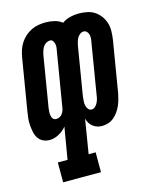

<svg xmlns="http://www.w3.org/2000/svg" viewBox="-117 -605 729 897"><g transform="rotate(-15 247.5 -156.5)"><path d="M76 215V119H123L149 -35Q134 -16 111.5 -4Q89 8 67 8Q49 8 34.5 0.5Q20 -7 11.5 -20.5Q3 -34 0 -50Q-3 -66 -4.5 -83Q-6 -100 -4 -117Q-2 -134 1 -152L42 -399Q45 -416 50.5 -433Q56 -450 66 -465.5Q76 -481 90 -493.5Q104 -506 120.5 -514Q137 -522 154.5 -525Q172 -528 189 -528Q211 -528 232 -523Q253 -518 269 -505Q287 -518 308 -523Q329 -528 350 -528Q370 -528 390 -524Q410 -520 426 -509.5Q442 -499 453.5 -483.5Q465 -468 471 -449Q477 -430 476.5 -409.5Q476 -389 473 -368L432 -121Q429 -106 425 -91.5Q421 -77 415 -63Q409 -49 399.5 -35.5Q390 -22 378 -12Q366 -2 351 3Q336 8 321 8Q309 8 297.5 4.5Q286 1 276.5 -6.5Q267 -14 261 -24Q255 -34 252 -46L225 119H259V215ZM122 -79Q130 -79 137.5 -82.5Q145 -86 150.5 -93Q156 -100 159 -108Q162 -116 163 -124L206 -383Q208 -392 209 -401Q210 -410 208 -418.5Q206 -427 201.5 -434Q197 -441 188 -441Q178 -441 169 -435.5Q160 -430 154.5 -421.5Q149 -413 146 -403.5Q143 -394 141 -385L100 -137Q99 -128 98.5 -119Q98 -110 99.5 -101Q101 -92 106.5 -85.5Q112 -79 122 -79ZM293 -79Q302 -79 309.5 -85.5Q317 -92 321.5 -100.5Q326 -109 328.5 -117.5Q331 -126 332 -135L373 -383Q375 -392 375.5 -401.5Q376 -411 374 -419.5Q372 -428 365.5 -434.5Q359 -441 350 -441Q341 -441 333 -435Q325 -429 320 -420.5Q315 -412 312.5 -403Q310 -394 308 -385L269 -149Q268 -138 267 -127Q266 -116 268 -106Q270 -96 276.5 -87.5Q283 -79 293 -79Z"/></g></svg>

Font: Iosevka Curly Slab
Style: Bold Italic
Weight: 700
Italic angle: -9°
Monospace: yes
Designer: Belleve Invis
Foundry: Belleve Invis
Version: Version 22.1.2; ttfautohint (v1.8.4)